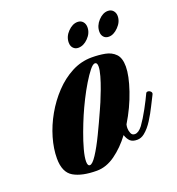

<svg xmlns="http://www.w3.org/2000/svg" viewBox="-112 -680 720 780"><g transform="rotate(-20 247.5 -290.5)"><path d="M176 7Q112 7 76 -14Q40 -35 40 -95Q40 -137 53.5 -183.5Q67 -230 92 -274Q117 -318 151 -354Q185 -390 226 -411.5Q267 -433 313 -433Q343 -433 370 -428Q397 -423 414 -405.5Q431 -388 431 -351Q431 -312 410 -250Q389 -188 353 -129Q351 -121 351 -113Q351 -102 355.5 -91Q360 -80 372 -80Q388 -80 405 -102Q423 -127 442 -162Q461 -197 471 -219Q473 -225 480 -225Q487 -225 492.5 -219Q498 -213 493 -205Q485 -190 472 -163.5Q459 -137 442 -110Q425 -83 405 -67Q390 -55 373 -55Q353 -55 343 -64.5Q333 -74 327 -92Q295 -49 256 -21Q217 7 176 7ZM157 -24Q168 -24 187 -53Q206 -82 228 -127.5Q250 -173 271 -220Q275 -228 284 -249.5Q293 -271 303 -297.5Q313 -324 320 -349Q327 -374 327 -389Q327 -406 317 -406Q308 -406 294 -388.5Q280 -371 263 -343Q246 -315 230 -283Q214 -251 202 -223Q190 -195 177 -160Q164 -125 155.5 -93.5Q147 -62 147 -43Q147 -24 157 -24ZM276 -488Q263 -488 254.5 -497Q246 -506 246 -521Q246 -547 266 -567.5Q286 -588 308 -588Q322 -588 330.5 -578.5Q339 -569 339 -554Q339 -529 319 -508.5Q299 -488 276 -488ZM408 -488Q394 -488 386 -497Q378 -506 378 -520Q378 -546 397.5 -567Q417 -588 439 -588Q453 -588 461.5 -578.5Q470 -569 470 -555Q470 -530 449.5 -509Q429 -488 408 -488Z"/></g></svg>

Font: Praise
Style: Regular
Weight: 400
Designer: Robert E. Leuschke
Foundry: Robert E. Leuschke
Version: Version 1.100; ttfautohint (v1.8.3)